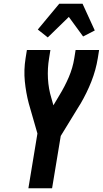

<svg xmlns="http://www.w3.org/2000/svg" viewBox="-20 -1001 547 1021"><path d="M131 0 179 -291 133 -451Q118 -508 112 -568.5Q106 -629 116 -691L123 -735H248L241 -691Q232 -637 235 -583Q238 -529 253 -480L264 -441L295 -493Q324 -540 345.5 -590Q367 -640 375 -691L382 -735H507L500 -691Q490 -629 466 -568Q442 -507 408 -449Q406 -446 404.5 -443.5Q403 -441 401 -438L303 -278L257 0ZM234 -802 181 -844 295 -981H419L484 -839L422 -807L346 -911Z"/></svg>

Font: Iosevka Term Curly Extrabold
Style: Italic
Weight: 800
Italic angle: -9°
Designer: Belleve Invis
Foundry: Belleve Invis
Version: Version 32.3.0